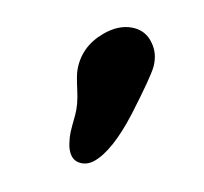

<svg xmlns="http://www.w3.org/2000/svg" viewBox="-58 -785 361 340"><g transform="rotate(-30 123.0 -615.5)"><path d="M152.3 -561.5Q90.8 -522.5 54.2 -522.5Q40 -522.5 30.8 -531Q21.5 -539.6 22.9 -551.8Q23.9 -561 30.3 -571.3Q36.6 -581.5 42.5 -587.9Q48.3 -594.2 64 -609.4Q77.6 -622.6 89.6 -646Q101.6 -669.4 107.4 -676.3Q134.3 -709.5 179.7 -709.5Q210.4 -709.5 229.2 -693.4Q248 -677.2 245.6 -652.8Q244.1 -631.3 227.1 -614.3Q213.4 -601.1 152.3 -561.5Z"/></g></svg>

Font: Cooper* ExtraBold
Style: Italic
Weight: 800
Italic angle: -7°
Designer: Owen Earl
Foundry: indestructible type*
Version: Version 0.001